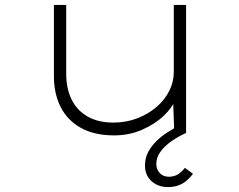

<svg xmlns="http://www.w3.org/2000/svg" viewBox="-20 -540 971 780"><path d="M444 10Q363 10 308.5 -20.5Q254 -51 226.5 -105Q199 -159 199 -231V-520H249V-241Q249 -179 271.5 -134.5Q294 -90 337 -66Q380 -42 440 -42Q493 -42 538 -59.5Q583 -77 616 -105.5Q649 -134 667.5 -170.5Q686 -207 686 -247V-520H736V0H688L683 -137L693 -138Q682 -105 646 -70.5Q610 -36 557.5 -13Q505 10 444 10ZM661 220Q636 220 615 209.5Q594 199 581.5 179.5Q569 160 569 133Q569 101 582.5 76.5Q596 52 616 32.5Q636 13 660.5 -2.5Q685 -18 707 -30L736 0Q701 16 674 35.5Q647 55 631 77.5Q615 100 615 126Q615 148 629 163Q643 178 666 178Q686 178 701.5 169Q717 160 731 142L764 166Q753 181 738.5 193.5Q724 206 705 213Q686 220 661 220Z"/></svg>

Font: Lexend Zetta ExtraLight
Style: Regular
Weight: 250
Version: Version 1.007